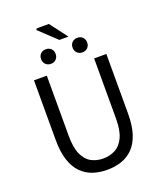

<svg xmlns="http://www.w3.org/2000/svg" viewBox="-171 -1056 986 1175"><g transform="rotate(-20 322.5 -468.5)"><path d="M322.6 12Q272.2 12 229.4 -2.5Q186.6 -16.9 154.7 -49.4Q122.7 -81.9 104.8 -135.8Q87 -189.6 87 -267.5V-656.3H170.5V-265Q170.5 -187.5 190.7 -143.1Q210.8 -98.6 245.5 -80.1Q280.1 -61.5 322.6 -61.5Q366.1 -61.5 401.4 -80.1Q436.7 -98.6 457.7 -143.1Q478.7 -187.5 478.7 -265V-656.3H558.4V-267.5Q558.4 -189.6 540.6 -135.8Q522.8 -81.9 490.7 -49.4Q458.6 -16.9 415.8 -2.5Q373 12 322.6 12ZM219.5 -715.5Q199.1 -715.5 185.6 -728.8Q172 -742.1 172 -762.9Q172 -784.2 185.6 -797.3Q199.1 -810.4 219.5 -810.4Q240.5 -810.4 253.7 -797.3Q266.9 -784.2 266.9 -762.9Q266.9 -742.1 253.7 -728.8Q240.5 -715.5 219.5 -715.5ZM424.7 -715.5Q404.4 -715.5 390.8 -728.8Q377.3 -742.1 377.3 -762.9Q377.3 -784.2 390.8 -797.3Q404.4 -810.4 424.7 -810.4Q445.7 -810.4 458.9 -797.3Q472.2 -784.2 472.2 -762.9Q472.2 -742.1 458.9 -728.8Q445.7 -715.5 424.7 -715.5ZM317.4 -835.5 206.3 -940.3 211.3 -949.4H290.5L376.8 -835.5Z"/></g></svg>

Font: SourceSans3VF
Style: Regular
Weight: 200
Designer: Paul D. Hunt
Foundry: Adobe
Version: Version 3.052;hotconv 1.1.0;makeotfexe 2.6.0